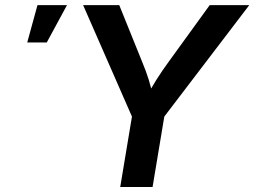

<svg xmlns="http://www.w3.org/2000/svg" viewBox="-20 -748 1017 768"><path d="M460.9 0 507.8 -281.7 312.5 -727.5H457L549.3 -499Q564 -463.9 574.7 -429.9Q585.4 -396 594.7 -349.6H560.5Q585 -396.5 606.7 -430.7Q628.4 -464.8 653.3 -499L818.8 -727.5H977.1L637.2 -281.7L590.3 0ZM88.9 -578.1 129.9 -727.5H248L167 -578.1Z"/></svg>

Font: Inter 17pt SemiBold
Style: Italic
Weight: 600
Italic angle: -9.3988°
Version: Version 4.001;git-66647c0bb